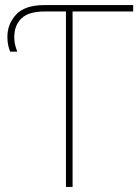

<svg xmlns="http://www.w3.org/2000/svg" viewBox="-20 -734 543 754"><path d="M239 0V-689H156Q92 -689 64 -661.5Q36 -634 36 -588Q36 -569 40.5 -553.5Q45 -538 48 -531H20Q16 -540 12.5 -555Q9 -570 9 -589Q9 -640 43.5 -677Q78 -714 154 -714H503V-689H265V0Z"/></svg>

Font: Noto Sans Thin
Style: Regular
Weight: 100
Designer: Monotype Design Team
Foundry: Monotype Imaging Inc.
Version: Version 2.007